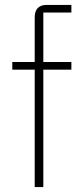

<svg xmlns="http://www.w3.org/2000/svg" viewBox="-20 -760 334 780"><path d="M121 -477H30V-508H121V-689Q121 -740 170 -740H270V-709H156V-508H270V-477H156V0H121Z"/></svg>

Font: IBM Plex Sans Thai ExtraLight
Style: Regular
Weight: 200
Designer: Mike Abbink, Paul van der Laan, Pieter van Rosmalen, Ben Mitchell, Mark Frömberg
Foundry: Bold Monday
Version: Version 1.1